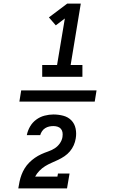

<svg xmlns="http://www.w3.org/2000/svg" viewBox="-20 -870 640 1060"><path d="M213 -446V-511H295L338 -768L288 -730L250 -774L351 -850H426L370 -511H435V-446ZM350 170H81Q84 151 88 132Q92 113 99 94.5Q106 76 116.5 59Q127 42 141.5 27.5Q156 13 172.5 1.5Q189 -10 207.5 -18.5Q226 -27 245 -33.5Q264 -40 281 -50.5Q298 -61 310 -78Q322 -95 325 -114Q325 -114 325 -114.5Q325 -115 325 -116Q327 -128 325 -139.5Q323 -151 316 -159Q309 -167 298 -170.5Q287 -174 275 -174Q263 -174 251.5 -171.5Q240 -169 229.5 -162.5Q219 -156 212 -145.5Q205 -135 202 -124H128Q133 -149 146 -171.5Q159 -194 180 -209.5Q201 -225 226 -231.5Q251 -238 275 -238Q303 -238 329.5 -231Q356 -224 374 -205.5Q392 -187 397.5 -160Q403 -133 398 -105Q395 -86 387 -68Q379 -50 366 -34.5Q353 -19 336 -7.5Q319 4 301 12.5Q283 21 264.5 29Q246 37 229 47.5Q212 58 197.5 73Q183 88 174 105H297L300 88H364ZM503 -309H87L97 -371H513Z"/></svg>

Font: Iosevka Slab Medium Extended
Style: Italic
Weight: 500
Width: 7
Italic angle: -9°
Monospace: yes
Designer: Belleve Invis
Foundry: Belleve Invis
Version: Version 11.1.0; ttfautohint (v1.8.3)